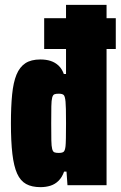

<svg xmlns="http://www.w3.org/2000/svg" viewBox="-20 -763 497 791"><path d="M162 -561V-688H457V-561ZM147 8Q111 8 87.5 -5Q64 -18 50.5 -48Q37 -78 31 -129Q25 -180 25 -255Q25 -324 30 -374Q35 -424 48 -455.5Q61 -487 84.5 -502.5Q108 -518 146 -518Q170 -518 188.5 -512Q207 -506 221 -493Q235 -480 243 -458H252V-743H419V0H258L254 -56H244Q236 -33 221.5 -18.5Q207 -4 188 2Q169 8 147 8ZM222 -133Q237 -133 242.5 -138Q248 -143 250 -161Q251 -169 251.5 -194.5Q252 -220 252 -255Q252 -291 251.5 -313.5Q251 -336 250 -344Q248 -366 242.5 -371.5Q237 -377 222 -377Q210 -377 204 -374.5Q198 -372 195 -361Q192 -350 191.5 -325Q191 -300 191 -255Q191 -210 191.5 -185Q192 -160 195 -149Q198 -138 204 -135.5Q210 -133 222 -133Z"/></svg>

Font: Saira Condensed Black
Style: Regular
Weight: 900
Width: 3
Designer: Hector Gatti with collaboration of the Omnibus-Type team
Foundry: Omnibus-Type
Version: Version 1.101